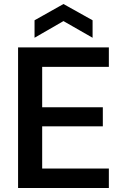

<svg xmlns="http://www.w3.org/2000/svg" viewBox="-20 -936 617 956"><path d="M70 0V-700H522V-603H190V-402H492V-307H190V-97H522V0ZM152 -748V-835L296 -916L441 -835V-748L296 -831Z"/></svg>

Font: DM Sans 20pt SemiBold
Style: Regular
Weight: 600
Version: Version 4.004;gftools[0.9.30]